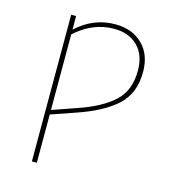

<svg xmlns="http://www.w3.org/2000/svg" viewBox="-104 -776 767 861"><g transform="rotate(15 279.0 -345.5)"><path d="M326 -691Q405 -691 453 -644Q501 -597 501 -516Q501 -416 438 -359Q375 -302 256 -262L146 -224V0H123V-681H146V-618Q225 -691 326 -691ZM258 -284Q364 -320 420.5 -371.5Q477 -423 477 -516Q477 -589 436 -629.5Q395 -670 326 -670Q228 -670 146 -596V-245Z"/></g></svg>

Font: FiraGO Thin
Style: Regular
Weight: 100
Designer: bBox Type
Foundry: bBox Type GmbH
Version: Version 1.001;PS 001.001;hotconv 1.0.88;makeotf.lib2.5.64775